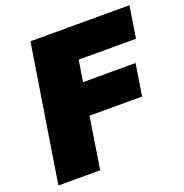

<svg xmlns="http://www.w3.org/2000/svg" viewBox="-127 -819 896 933"><g transform="rotate(-20 321.0 -352.5)"><path d="M18 0 130 -705H642L616 -541H320L302 -431H574L548 -267H276L234 0Z"/></g></svg>

Font: Mulish ExtraBlack
Style: Italic
Weight: 1000
Italic angle: -9°
Designer: Vernon Adams
Foundry: Vernon Adams
Version: Version 3.603; ttfautohint (v1.8.3)